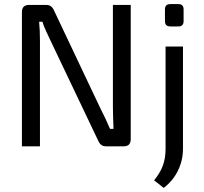

<svg xmlns="http://www.w3.org/2000/svg" viewBox="-20 -714 995 937"><path d="M618 -690V-35Q618 0 584 0H498Q483 0 474 -7Q465 -14 459 -28L226 -517Q217 -537 205 -562Q193 -587 187 -608H171Q173 -586 174 -563Q175 -540 175 -517V0H87V-655Q87 -690 122 -690H205Q220 -690 229 -683Q238 -676 244 -662L470 -185Q481 -164 493.5 -137.5Q506 -111 517 -85H534Q533 -112 532 -138Q531 -164 531 -190V-690ZM873 -487V12Q873 51 861.5 86.5Q850 122 829 151.5Q808 181 779 203L732 166Q761 131 774.5 95Q788 59 788 12V-487ZM851 -694Q876 -694 876 -668V-611Q876 -585 851 -585H811Q785 -585 785 -611V-668Q785 -694 811 -694Z"/></svg>

Font: Exo 2
Style: Regular
Weight: 400
Designer: Natanael Gama
Foundry: Natanael Gama
Version: Version 2.010